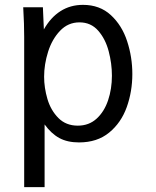

<svg xmlns="http://www.w3.org/2000/svg" viewBox="-20 -580 640 790"><path d="M76 -540 75.5 -550H156.5L160.5 -459Q188.5 -508.5 229 -534.2Q269.5 -560 321.5 -560Q390.5 -560 436.2 -517.8Q482 -475.5 503.2 -410.2Q524.5 -345 524.5 -275.5Q524.5 -203.5 501.5 -139.2Q478.5 -75 429.2 -34.5Q380 6 305 6Q257.5 6 224.2 -12Q191 -30 163.5 -68V190H79.5V-428Q79.5 -482.5 76 -540ZM440.5 -268.5Q440.5 -318.5 427.2 -369Q414 -419.5 384 -453.8Q354 -488 307 -488Q260 -488 227 -453.2Q194 -418.5 177.8 -366.8Q161.5 -315 161.5 -264.5Q161.5 -219 175.2 -172.5Q189 -126 220.2 -94.5Q251.5 -63 300 -63Q346 -63 377.5 -91.8Q409 -120.5 424.8 -167.5Q440.5 -214.5 440.5 -268.5Z"/></svg>

Font: JuliaMono Latin
Style: Regular
Weight: 400
Monospace: yes
Designer: cormullion
Foundry: corm
Version: Version 0.049; ttfautohint (v1.8.4)